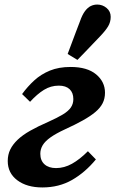

<svg xmlns="http://www.w3.org/2000/svg" viewBox="-20 -808 506 843"><path d="M166 15Q98 15 56 -16.5Q14 -48 14 -101Q14 -129 25 -151.5Q36 -174 57.5 -194.5Q79 -215 112.5 -234Q146 -253 192 -273Q232 -291 256 -305.5Q280 -320 291 -336Q302 -352 302 -373Q302 -401 285.5 -416.5Q269 -432 238 -432Q203 -432 173 -413.5Q143 -395 112 -361L77 -395Q101 -428 130.5 -455Q160 -482 199 -498Q238 -514 290 -514Q363 -514 402 -481.5Q441 -449 441 -401Q441 -375 430.5 -354.5Q420 -334 398.5 -316Q377 -298 344 -279.5Q311 -261 265 -240Q226 -222 202 -205Q178 -188 167.5 -170.5Q157 -153 157 -133Q157 -103 175.5 -86.5Q194 -70 226 -70Q262 -70 296 -89Q330 -108 366 -144L401 -108Q354 -51 296.5 -18Q239 15 166 15ZM277 -571Q286 -595 295 -619Q304 -643 313 -667Q322 -691 331 -714Q341 -743 353 -759Q365 -775 378.5 -781.5Q392 -788 407 -788Q430 -788 448 -773Q466 -758 466 -734Q466 -711 454.5 -692Q443 -673 419 -648Q403 -631 386 -613.5Q369 -596 353 -579Q337 -562 320 -545Z"/></svg>

Font: Source Serif 4
Style: Bold Italic
Weight: 700
Italic angle: -12°
Designer: Frank Grießhammer
Foundry: Adobe Systems Incorporated
Version: Version 4.004;hotconv 1.0.116;makeotfexe 2.5.65601